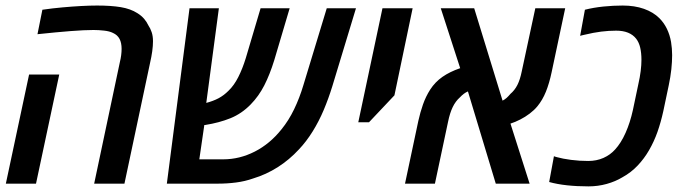

<svg xmlns="http://www.w3.org/2000/svg" viewBox="-20 -660 2454 690"><path d="M318.4 0 410.6 -436Q414.1 -450.2 415.5 -461.9Q417 -473.6 417 -484.4Q417 -505.9 409.7 -520Q402.3 -534.2 386.2 -541.5Q373.5 -547.9 354 -550Q334.5 -552.2 315.9 -552.2Q283.7 -552.2 233.6 -548.3Q183.6 -544.4 114.7 -537.1L132.3 -625Q169.4 -630.4 204.8 -633.5Q240.2 -636.7 271.7 -638.4Q303.2 -640.1 329.1 -640.1Q378.9 -640.1 414.1 -634.3Q449.2 -628.4 473.6 -612.8Q487.8 -604 497.6 -592.8Q507.3 -581.5 513.2 -568.8Q520.5 -558.1 525.1 -544.2Q529.8 -530.3 529.8 -511.7Q529.8 -495.6 527.1 -475.8Q524.4 -456.1 519 -432.6L427.2 0ZM1 0 84.5 -392.1H192.9L109.4 0Z M579.6 0 661.1 -630.4H766.6L716.8 -256.3L693.4 -301.8Q700.7 -295.9 708 -293Q715.3 -290 720.7 -290Q746.6 -296.9 765.4 -306.9Q784.2 -316.9 800.8 -333.5Q821.3 -353 836.4 -383.1Q851.6 -413.1 863.3 -451.2L916.5 -630.4H1021L965.8 -444.3Q949.7 -392.1 929.7 -353Q909.7 -314 880.9 -284.7Q848.6 -251.5 808.1 -235.1Q767.6 -218.8 717.8 -210.9Q709.5 -210.4 703.1 -210.7Q696.8 -210.9 689.7 -211.9Q682.6 -212.9 671.9 -216.3L721.2 -258.3L696.3 -87.4H782.2Q840.8 -87.4 895.5 -115.2Q950.2 -143.1 991.7 -195.3Q1017.6 -227.1 1037.1 -267.6Q1056.6 -308.1 1070.3 -354L1154.3 -630.4H1259.3L1174.3 -350.1Q1160.6 -305.7 1143.3 -264.6Q1126 -223.6 1103.5 -187.5Q1081.1 -151.4 1054.2 -123Q1020 -85.9 978.3 -59.3Q936.5 -32.7 889.6 -18.6Q860.4 -8.3 828.6 -4.2Q796.9 0 761.7 0Z M1267.6 -220.7 1354.5 -630.4H1462.9L1397.5 -317.4L1306.2 -220.7Z M1435.5 0 1483.4 -225.6Q1490.2 -256.3 1500.2 -284.9Q1510.3 -313.5 1525.9 -337.9Q1543.5 -365.2 1570.1 -383.8Q1596.7 -402.3 1633.8 -415L1564 -630.4H1684.1L1786.1 -298.3Q1793.9 -302.2 1800.8 -308.3Q1807.6 -314.5 1814 -322.3Q1829.6 -335.4 1839.4 -354.7Q1849.1 -374 1855 -403.3L1903.8 -630.4H2011.2L1962.4 -400.4Q1954.1 -360.8 1941.9 -330.6Q1929.7 -300.3 1911.1 -277.8Q1899.9 -264.2 1883.8 -252Q1867.7 -239.7 1849.6 -230.5Q1831.5 -221.2 1814.5 -215.8L1883.3 0H1761.7L1661.6 -331.5Q1653.8 -328.1 1646.7 -322.8Q1639.6 -317.4 1632.8 -310.1Q1617.2 -296.4 1606.9 -275.1Q1596.7 -253.9 1590.3 -222.7L1543 0Z M2094.7 9.8Q2053.2 9.8 2017.6 5.9Q1981.9 2 1953.6 -5.9L1970.7 -98.6Q1972.7 -97.7 1975.3 -96.9Q1978 -96.2 1981.4 -95.2Q2002 -89.4 2032.5 -85.4Q2063 -81.5 2093.8 -81.5Q2124 -81.5 2148.7 -92.5Q2173.3 -103.5 2190.4 -122.6Q2211.9 -146 2228.3 -182.9Q2244.6 -219.7 2254.4 -264.2L2273.9 -356.9Q2279.8 -382.8 2282.5 -404.8Q2285.2 -426.8 2285.2 -444.8Q2285.2 -469.2 2280.8 -488.5Q2276.4 -507.8 2266.1 -521Q2254.9 -535.2 2237.1 -542.5Q2219.2 -549.8 2194.3 -549.8Q2168 -549.8 2140.6 -546.4Q2113.3 -543 2081.1 -535.2Q2076.2 -534.2 2072.3 -533.2Q2068.4 -532.2 2064.9 -531.2L2082 -625Q2112.8 -632.8 2148.4 -636.5Q2184.1 -640.1 2217.8 -640.1Q2260.7 -640.1 2294.4 -628.2Q2328.1 -616.2 2349.6 -594.7Q2366.2 -578.1 2376.7 -556.4Q2387.2 -534.7 2391.6 -509.3Q2395.5 -485.4 2395.5 -461.9Q2395.5 -438.5 2392.6 -410.9Q2389.6 -383.3 2383.3 -353.5L2363.8 -260.7Q2355 -220.7 2342.8 -186Q2330.6 -151.4 2312.5 -120.1Q2295.4 -90.3 2271.7 -65.2Q2248 -40 2216.8 -22.9Q2191.9 -7.8 2160.4 1Q2128.9 9.8 2094.7 9.8Z"/></svg>

Font: Open Sans SemiCondensed SemiBold
Style: Italic
Weight: 600
Width: 4
Italic angle: -12°
Designer: Monotype Design Team
Foundry: Monotype Imaging Inc.
Version: Version 3.000